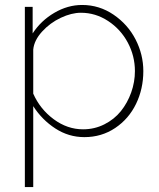

<svg xmlns="http://www.w3.org/2000/svg" viewBox="-20 -548 647 781"><path d="M115.2 -116.2V212.9H81.1V-520H112.8V-412.1Q146.5 -463.9 200.9 -495.8Q255.4 -527.8 314 -527.8Q383.8 -527.8 441.9 -488.3Q500 -448.7 531.5 -387.5Q563 -326.2 563 -258.8Q563 -186.5 533.4 -125.5Q503.9 -64.5 448.5 -27.3Q393.1 9.8 323.2 9.8Q259.3 9.8 205.1 -25.4Q150.9 -60.5 115.2 -116.2ZM528.8 -258.8Q528.8 -320.3 499.8 -374.8Q470.7 -429.2 419.7 -462.6Q368.7 -496.1 309.1 -496.1Q271 -496.1 227.3 -475.6Q183.6 -455.1 151.1 -419.4Q118.7 -383.8 115.2 -346.2V-167Q143.1 -104 198.5 -63Q253.9 -22 317.9 -22Q364.3 -22 404.5 -42.2Q444.8 -62.5 471.7 -95.9Q498.5 -129.4 513.7 -171.9Q528.8 -214.4 528.8 -258.8Z"/></svg>

Font: Rawline ExtraLight
Style: Regular
Weight: 275
Designer: Matt McInerney, Pablo Impallari, Rodrigo Fuenzalida
Foundry: Matt McInerney, Pablo Impallari, Rodrigo Fuenzalida
Version: Version 4.020;PS 004.020;hotconv 1.0.88;makeotf.lib2.5.64775